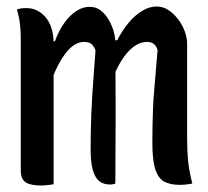

<svg xmlns="http://www.w3.org/2000/svg" viewBox="-20 -565 640 591"><path d="M572 0Q566 1 560 2Q554 3 547.5 3.5Q541 4 533 4Q504 4 485.5 -6Q467 -16 458 -44Q449 -72 449 -125Q449 -151 449.5 -177Q450 -203 451 -230Q452 -257 454.5 -285.5Q457 -314 459.5 -345.5Q462 -377 465 -411Q461 -424 453 -430Q445 -436 433 -436Q411 -436 391 -421Q371 -406 353.5 -378Q336 -350 323 -312V-441H341Q356 -471 375.5 -494.5Q395 -518 417.5 -531.5Q440 -545 462 -545Q482 -545 498.5 -534Q515 -523 528 -506Q541 -489 548.5 -469Q556 -449 556 -430Q556 -394 556 -358Q556 -322 556 -286.5Q556 -251 556 -215.5Q556 -180 556 -144Q556 -101 559 -70Q562 -39 572 0ZM335 0Q333 1 330.5 1.5Q328 2 325 2.5Q322 3 319 3Q299 3 286 -7Q273 -17 266 -40.5Q259 -64 259 -105Q259 -132 259.5 -158.5Q260 -185 261 -213Q262 -241 264 -271.5Q266 -302 268.5 -336Q271 -370 274 -410Q271 -419 266 -425Q261 -431 254.5 -433.5Q248 -436 239 -436Q221 -436 204 -423.5Q187 -411 169.5 -383Q152 -355 134 -307L132 -438H149Q162 -473 179 -496Q196 -519 215.5 -531.5Q235 -544 256 -544Q276 -544 290.5 -532.5Q305 -521 315 -503.5Q325 -486 330 -468Q335 -450 335 -435Q335 -381 335.5 -326.5Q336 -272 336 -217.5Q336 -163 335.5 -109Q335 -55 335 0ZM145 2Q141 3 136.5 3.5Q132 4 128 4.5Q124 5 118.5 5.5Q113 6 108 6Q93 6 81 4Q69 2 61 -2.5Q53 -7 48.5 -16Q44 -25 44 -39Q44 -106 44 -172.5Q44 -239 44 -306Q44 -373 44 -439Q44 -470 41.5 -491Q39 -512 32 -536Q36 -537 40 -538Q44 -539 47.5 -539.5Q51 -540 55 -540Q59 -540 63 -540Q79 -540 93.5 -533Q108 -526 119.5 -513Q131 -500 138 -479.5Q145 -459 145 -431Q145 -359 145 -286.5Q145 -214 145 -142Q145 -70 145 2Z"/></svg>

Font: Recursive Monospace Casual Medium
Style: Regular
Weight: 500
Version: Version 1.047